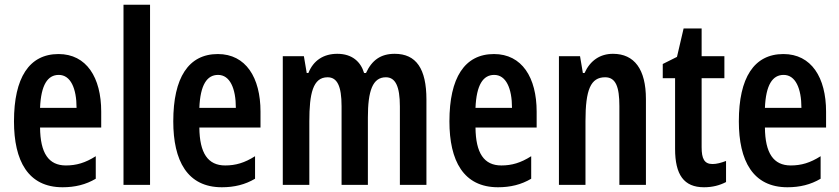

<svg xmlns="http://www.w3.org/2000/svg" viewBox="-20 -780 3540 810"><path d="M227 -552C103 -552 39 -452 39 -268C39 -102 98 10 244 10C296 10 342 -1 384 -26V-121C340 -93 302 -82 258 -82C185 -82 150 -134 149 -242H407V-309C407 -453 345 -552 227 -552ZM228 -464C278 -464 303 -407 303 -325H149C153 -422 181 -464 228 -464Z M613 0V-760H501V0Z M899 -552C775 -552 711 -452 711 -268C711 -102 770 10 916 10C968 10 1014 -1 1056 -26V-121C1012 -93 974 -82 930 -82C857 -82 822 -134 821 -242H1079V-309C1079 -453 1017 -552 899 -552ZM900 -464C950 -464 975 -407 975 -325H821C825 -422 853 -464 900 -464Z M1645 -553C1586 -553 1549 -526 1524 -472H1516C1502 -519 1466 -553 1403 -553C1345 -553 1302 -525 1281 -472H1274L1262 -543H1173V0H1285V-268C1285 -385 1300 -454 1362 -454C1402 -454 1421 -418 1421 -332V0H1532V-284C1532 -397 1552 -454 1608 -454C1648 -454 1667 -416 1667 -331V0H1779V-360C1779 -490 1736 -553 1645 -553Z M2064 -552C1940 -552 1876 -452 1876 -268C1876 -102 1935 10 2081 10C2133 10 2179 -1 2221 -26V-121C2177 -93 2139 -82 2095 -82C2022 -82 1987 -134 1986 -242H2244V-309C2244 -453 2182 -552 2064 -552ZM2065 -464C2115 -464 2140 -407 2140 -325H1986C1990 -422 2018 -464 2065 -464Z M2566 -553C2512 -553 2470 -525 2446 -472H2439L2427 -543H2338V0H2450V-269C2450 -402 2472 -454 2533 -454C2578 -454 2593 -413 2593 -333V0H2705V-362C2705 -488 2656 -553 2566 -553Z M2986 -88C2951 -88 2940 -111 2940 -159V-450H3036V-543H2940V-660H2864L2836 -540L2776 -510V-450H2828V-152C2828 -43 2865 10 2950 10C2986 10 3016 2 3043 -12V-101C3022 -93 3003 -88 2986 -88Z M3285 -552C3161 -552 3097 -452 3097 -268C3097 -102 3156 10 3302 10C3354 10 3400 -1 3442 -26V-121C3398 -93 3360 -82 3316 -82C3243 -82 3208 -134 3207 -242H3465V-309C3465 -453 3403 -552 3285 -552ZM3286 -464C3336 -464 3361 -407 3361 -325H3207C3211 -422 3239 -464 3286 -464Z"/></svg>

Font: Noto Sans Georgian ExtraCondensed SemiBold
Style: Regular
Weight: 600
Width: 2
Designer: Monotype Design Team, Akaki Razmadze
Foundry: Google LLC
Version: Version 2.005